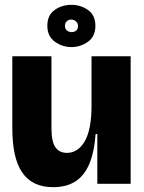

<svg xmlns="http://www.w3.org/2000/svg" viewBox="-20 -761 597 795"><path d="M200 14Q114 14 72.5 -46Q31 -106 31 -230V-528H193V-232Q193 -174 209.5 -151Q226 -128 257 -128Q279 -128 297.5 -139.5Q316 -151 330 -174.5Q344 -198 351.5 -235Q359 -272 359 -324V-528H521V-238V0H383V-206H376Q370 -129 349 -80.5Q328 -32 291 -9Q254 14 200 14ZM276 -566Q238 -566 207 -588.5Q176 -611 176 -654Q176 -698 206 -719.5Q236 -741 276 -741Q314 -741 344.5 -719.5Q375 -698 375 -654Q375 -610 344 -588Q313 -566 276 -566ZM277 -628Q287 -628 295 -634Q303 -640 303 -653Q303 -665 294.5 -672.5Q286 -680 275 -680Q264 -680 256.5 -673Q249 -666 249 -654Q249 -641 257.5 -634.5Q266 -628 277 -628Z"/></svg>

Font: Bricolage Grotesque 96pt ExtraBold
Style: Regular
Weight: 800
Designer: Mathieu Triay
Foundry: Atelier Triay
Version: Version 1.001;gftools[0.9.33.dev8+g029e19f]